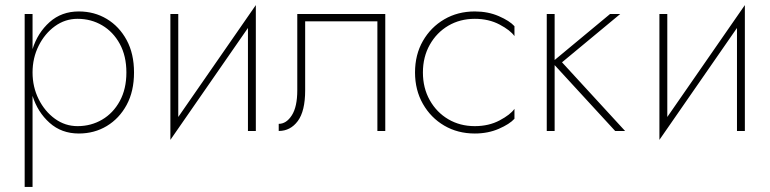

<svg xmlns="http://www.w3.org/2000/svg" viewBox="-20 -515 3029 755"><path d="M108 220H77V-460H108V-322Q128 -386 175 -428Q222 -470 290 -470Q351 -470 400 -440.5Q449 -411 478 -357.5Q507 -304 507 -230Q507 -156 478 -102.5Q449 -49 400 -19.5Q351 10 290 10Q222 10 175 -32Q128 -74 108 -138ZM477 -230Q477 -295 451 -342.5Q425 -390 381.5 -415.5Q338 -441 285 -441Q236 -441 196 -412Q156 -383 132 -335Q108 -287 108 -230Q108 -173 132 -125Q156 -77 196 -48Q236 -19 285 -19Q338 -19 381.5 -44.5Q425 -70 451 -117.5Q477 -165 477 -230Z M681 -460V-55L986 -495V0H955V-405L650 35V-460Z M1495 -460V0H1464V-431H1180V-160Q1180 -78 1151 -39Q1122 0 1076 0V-28Q1106 -28 1127.5 -61.5Q1149 -95 1149 -160V-460Z M1643 -230Q1643 -169 1670 -121Q1697 -73 1743 -46Q1789 -19 1847 -19Q1902 -19 1944.5 -41.5Q1987 -64 2003 -87V-48Q1984 -27 1941.5 -8.5Q1899 10 1847 10Q1780 10 1727 -21Q1674 -52 1643 -106.5Q1612 -161 1612 -230Q1612 -300 1643 -354Q1674 -408 1727 -439Q1780 -470 1847 -470Q1899 -470 1941.5 -451.5Q1984 -433 2003 -412V-373Q1987 -396 1944.5 -418.5Q1902 -441 1847 -441Q1789 -441 1743 -414Q1697 -387 1670 -339Q1643 -291 1643 -230Z M2130 -460H2161V-279L2379 -460H2419L2190 -270L2438 0H2399L2161 -259V0H2130Z M2604 -460V-55L2909 -495V0H2878V-405L2573 35V-460Z"/></svg>

Font: Jost* Thin
Style: Regular
Weight: 200
Version: Version 3.7